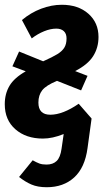

<svg xmlns="http://www.w3.org/2000/svg" viewBox="-20 -566 435 805"><path d="M310 -131 364 -69 347 55Q336 137 291 178Q246 219 176 219Q138 219 111.5 207.5Q85 196 60 176L117 106Q133 115 145 119.5Q157 124 175 124Q202 124 217.5 109Q233 94 238 58L247 -4Q200 15 160 15Q89 15 44.5 -24Q0 -63 0 -129Q0 -173 20 -206.5Q40 -240 88 -267L32 -288L60 -350L161 -309Q201 -327 220.5 -339Q240 -351 249.5 -366Q259 -381 259 -405Q259 -425 247.5 -435.5Q236 -446 216 -446Q192 -446 165 -435Q138 -424 113 -405L72 -482Q109 -513 152.5 -529.5Q196 -546 239 -546Q308 -546 350.5 -508.5Q393 -471 393 -411Q393 -366 370.5 -330.5Q348 -295 295 -268L347 -248L320 -187L219 -227Q173 -208 157 -187.5Q141 -167 141 -136Q141 -85 191 -85Q243 -85 310 -131Z"/></svg>

Font: Fira Sans Compressed SemiBold
Style: Italic
Weight: 600
Width: 1
Italic angle: -8°
Designer: bBox Type GmbH & Carrois Corporate GbR & Edenspiekermann AG
Foundry: bBox Type GmbH & Carrois Corporate GbR & Edenspiekermann AG
Version: Version 4.301